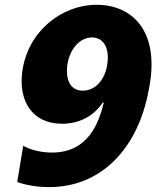

<svg xmlns="http://www.w3.org/2000/svg" viewBox="-20 -759 658 789"><path d="M181.8 9.9C404.1 9.9 549.7 -159.1 591.3 -389.9C641.3 -635.3 519.2 -739.3 377.8 -739.3C233 -739.7 94.5 -630 71.7 -466.3C54.7 -344.1 112.9 -250.4 234.7 -250.4C306.8 -250.4 366.5 -283.4 402 -337.4H406.6C386 -253.9 343 -132.1 193.5 -132.1C152.7 -132.1 109.4 -141 75.3 -159.8L50.8 -11C88.8 2.5 134.9 9.9 181.8 9.9ZM320.3 -386.4C280.5 -386.4 255 -414.1 255 -468C255 -540.5 299.4 -605.1 358 -605.1C403.8 -605.1 430 -564.6 421.5 -499.3C413 -430 370.7 -386.4 320.3 -386.4Z"/></svg>

Font: TID UI Extra Bold
Style: Italic
Weight: 800
Italic angle: -9.39999°
Designer: The TID Project Authors
Foundry: Bakken & Bæck
Version: Version 1.001;hotconv 1.0.109;makeotfexe 2.5.65596